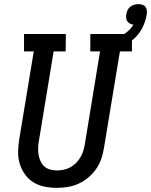

<svg xmlns="http://www.w3.org/2000/svg" viewBox="-20 -899 729 927"><path d="M255 8Q224 8 194.5 2Q165 -4 141 -19Q117 -34 100.5 -57Q84 -80 75.5 -108Q67 -136 67.5 -166.5Q68 -197 73 -227L143 -651H96V-735H298L297 -651H239L167 -214Q164 -197 164 -180Q164 -163 167 -147.5Q170 -132 177 -118Q184 -104 196 -94Q208 -84 223.5 -80Q239 -76 256 -76Q271 -76 287.5 -79.5Q304 -83 319 -91Q334 -99 346 -111Q358 -123 367 -137.5Q376 -152 381 -167.5Q386 -183 389 -199L463 -651H416V-735H617V-651H559L482 -185Q478 -159 469.5 -133.5Q461 -108 445 -84.5Q429 -61 407 -42.5Q385 -24 360 -12.5Q335 -1 308 3.5Q281 8 255 8ZM512 -651 497 -699Q516 -703 534 -710Q552 -717 568.5 -727Q585 -737 600 -750.5Q615 -764 624 -780Q615 -781 607.5 -785Q600 -789 595 -796Q590 -803 589 -812Q588 -821 590 -830Q591 -840 595.5 -849.5Q600 -859 608.5 -866Q617 -873 627.5 -876Q638 -879 648 -879Q658 -879 667.5 -876Q677 -873 682.5 -865.5Q688 -858 689 -848Q690 -838 688 -827Q683 -796 668 -766Q653 -736 628 -713Q603 -690 572.5 -675Q542 -660 512 -651Z"/></svg>

Font: Iosevka Etoile Medium
Style: Italic
Weight: 500
Italic angle: -9°
Designer: Belleve Invis
Foundry: Belleve Invis
Version: Version 22.1.2; ttfautohint (v1.8.4)